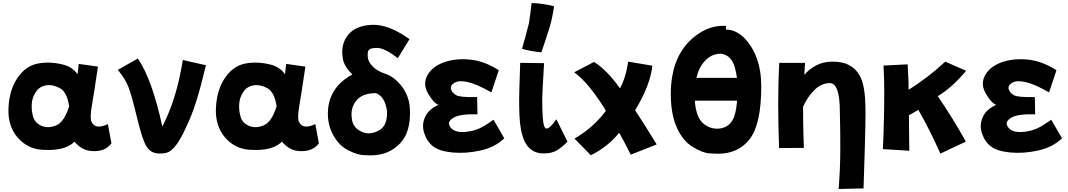

<svg xmlns="http://www.w3.org/2000/svg" viewBox="-20 -963 7122 1280"><path d="M441 -254Q427 -349 379.5 -375Q332 -401 287.5 -394Q243 -387 218.5 -349.5Q194 -312 191.5 -268.5Q189 -225 201 -184Q213 -143 257 -124Q301 -105 354.5 -127Q408 -149 441 -254ZM590 -151Q604 -122 632.5 -119.5Q661 -117 699 -136L723 -7Q694 30 652.5 39.5Q611 49 569 41Q527 33 490 -4Q481 -12 477 -19Q453 5 419 18Q359 42 260.5 35.5Q162 29 96.5 -47.5Q31 -124 36.5 -243.5Q42 -363 96.5 -443.5Q151 -524 233 -539.5Q315 -555 406 -531Q464 -515 497 -468Q500 -495 505 -537L633 -519Q607 -342 592.5 -258.5Q578 -175 590 -151Z M765 -497 899 -573Q994 -434 1062 -120L1073 -141Q1111 -217 1143 -318Q1175 -419 1199 -563L1353 -528Q1330 -434 1311.5 -366Q1293 -298 1275 -247Q1257 -196 1239 -155Q1221 -114 1202 -76Q1189 -49 1169 -17Q1149 15 1121 39Q1095 62 1040.5 60.5Q986 59 958 16Q930 -27 893.5 -179Q857 -331 835 -386Q813 -441 765 -497Z M1824 -254Q1810 -349 1762.5 -375Q1715 -401 1670.5 -394Q1626 -387 1601.5 -349.5Q1577 -312 1574.5 -268.5Q1572 -225 1584 -184Q1596 -143 1640 -124Q1684 -105 1737.5 -127Q1791 -149 1824 -254ZM1973 -151Q1987 -122 2015.5 -119.5Q2044 -117 2082 -136L2106 -7Q2077 30 2035.5 39.5Q1994 49 1952 41Q1910 33 1873 -4Q1864 -12 1860 -19Q1836 5 1802 18Q1742 42 1643.5 35.5Q1545 29 1479.5 -47.5Q1414 -124 1419.5 -243.5Q1425 -363 1479.5 -443.5Q1534 -524 1616 -539.5Q1698 -555 1789 -531Q1847 -515 1880 -468Q1883 -495 1888 -537L2016 -519Q1990 -342 1975.5 -258.5Q1961 -175 1973 -151Z M2441 -74Q2474 -74 2514 -98Q2563 -131 2560 -218Q2559 -244 2544 -284Q2526 -326 2486 -342Q2386 -342 2348 -282Q2320 -241 2324 -189Q2326 -121 2376 -93Q2405 -74 2441 -74ZM2541 -474Q2573 -464 2602 -444Q2710 -359 2713 -229Q2718 -81 2648 -8Q2572 73 2449 73Q2441 73 2402 71Q2363 69 2305.5 41Q2248 13 2212 -45Q2169 -111 2166 -194Q2161 -362 2306 -453L2329 -466Q2274 -521 2266 -570Q2249 -664 2298.5 -728Q2348 -792 2458.5 -797.5Q2569 -803 2710 -702L2632 -575Q2544 -643 2495 -643.5Q2446 -644 2436.5 -626.5Q2427 -609 2434 -568Q2458 -503 2541 -474Z M3305 -495 3256 -347Q3158 -403 3098.5 -416Q3039 -429 3009.5 -411Q2980 -393 2986.5 -369Q2993 -345 3020 -329Q3047 -313 3161 -316L3163 -201Q3050 -204 3007 -180Q2964 -156 2975.5 -128Q2987 -100 3017 -89.5Q3047 -79 3092 -84.5Q3137 -90 3173 -105.5Q3209 -121 3270 -165L3342 -41Q3280 19 3182.5 40.5Q3085 62 2996.5 53.5Q2908 45 2866.5 12Q2825 -21 2807.5 -77Q2790 -133 2815 -185Q2840 -237 2904 -264Q2873 -273 2835 -337.5Q2797 -402 2829 -460.5Q2861 -519 2938 -547Q3015 -575 3111.5 -566Q3208 -557 3305 -495Z M3606 60Q3559 60 3528 39.5Q3497 19 3479.5 -16.5Q3462 -52 3453.5 -97.5Q3445 -143 3443 -194.5Q3441 -246 3441 -299Q3441 -344 3448 -544L3607 -542Q3595 -336 3595 -308Q3595 -230 3598 -186Q3601 -142 3607.5 -124Q3614 -106 3623 -106Q3637 -106 3654 -124Q3671 -142 3689 -168L3763 -19Q3736 11 3699 35.5Q3662 60 3606 60ZM3524 -943Q3604 -940 3674 -921Q3661 -834 3641 -771Q3607 -664 3589 -614Q3510 -622 3460 -638Q3484 -718 3506 -807Q3516 -869 3524 -943Z M4019 -224Q4015 -229 4006 -247Q3899 -415 3808 -481L3940 -550Q4027 -496 4113 -374Q4152 -444 4168 -552L4329 -525Q4315 -393 4214 -228Q4279 -130 4358 0L4185 68Q4142 -18 4108 -78Q4033 15 3919 72L3810 -39Q3935 -111 4019 -224Z M4612 -292Q4620 -177 4673 -136Q4711 -106 4759 -105Q4831 -105 4864 -163Q4887 -203 4894 -292ZM4893 -444Q4888 -478 4881 -506Q4859 -595 4787 -605Q4697 -605 4645 -508Q4632 -482 4623 -444ZM4765 62Q4754 62 4710 59.5Q4666 57 4601.5 18.5Q4537 -20 4498 -100Q4452 -193 4452 -335Q4452 -602 4621 -727Q4706 -791 4802 -791L4821 -790L4819 -766Q4881 -766 4936 -716Q5055 -597 5055 -387Q5055 -139 4980 -38.5Q4905 62 4765 62Z M5579 -217Q5579 -409 5512 -409Q5457 -409 5411 -364.5Q5365 -320 5334 -252V-234Q5334 -190 5334.5 -143Q5335 -96 5336.5 -53.5Q5338 -11 5339 23L5174 24Q5171 -60 5169.5 -128.5Q5168 -197 5168 -263Q5168 -330 5169.5 -397.5Q5171 -465 5175 -544H5347Q5344 -501 5342 -464Q5371 -499 5418.5 -525.5Q5466 -552 5530 -552Q5594 -552 5634.5 -532Q5675 -512 5699 -478.5Q5723 -445 5733.5 -401Q5744 -357 5747 -307Q5750 -257 5750 -207Q5750 -152 5746 1.5Q5742 155 5737 293L5571 297Q5582 157 5582 29Q5582 -99 5580.5 -141Q5579 -183 5579 -217Z M6040 -195V-110L6042 42L5866 31Q5875 -161 5875 -357Q5875 -439 5870 -526L6031 -534Q6034 -463 6037 -412V-365Q6158 -438 6282 -552L6421 -491Q6326 -378 6232 -322Q6333 -174 6419 -19L6249 61Q6176 -104 6102 -231Q6072 -212 6040 -195Z M7023 -495 6974 -347Q6876 -403 6816.5 -416Q6757 -429 6727.5 -411Q6698 -393 6704.5 -369Q6711 -345 6738 -329Q6765 -313 6879 -316L6881 -201Q6768 -204 6725 -180Q6682 -156 6693.5 -128Q6705 -100 6735 -89.5Q6765 -79 6810 -84.5Q6855 -90 6891 -105.5Q6927 -121 6988 -165L7060 -41Q6998 19 6900.5 40.5Q6803 62 6714.5 53.5Q6626 45 6584.5 12Q6543 -21 6525.5 -77Q6508 -133 6533 -185Q6558 -237 6622 -264Q6591 -273 6553 -337.5Q6515 -402 6547 -460.5Q6579 -519 6656 -547Q6733 -575 6829.5 -566Q6926 -557 7023 -495Z"/></svg>

Font: KN Bobohei
Style: Bold
Weight: 700
Designer: Kingnam Type Foundry
Version: Version 1.710;March 18, 2023